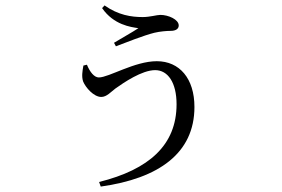

<svg xmlns="http://www.w3.org/2000/svg" viewBox="-20 -611 1040 709"><path d="M288 -369C284 -347 281 -328 287 -310C296 -288 326 -253 354 -253C374 -253 390 -272 406 -284C437 -306 504 -352 553 -352C600 -352 632 -306 632 -226C632 -75 530 15 346 61L352 78C566 48 698 -45 698 -216C698 -321 643 -385 559 -385C477 -385 382 -325 345 -325C328 -325 312 -345 301 -372ZM491 -507C469 -492 432 -472 401 -453L408 -440C445 -454 510 -480 550 -490C571 -495 596 -497 610 -497C630 -497 640 -505 640 -517C640 -539 602 -556 572 -556C559 -556 534 -548 507 -548C465 -548 417 -555 366 -591L357 -581C400 -519 463 -511 491 -507Z"/></svg>

Font: Source Han Serif
Style: Regular
Weight: 400
Designer: Ryoko NISHIZUKA 西塚涼子 (kana & ideographs); Frank Grießhammer (Latin, Greek & Cyrillic); Wenlong ZHANG 张文龙 (bopomofo); San
Foundry: Adobe Systems Incorporated
Version: Version 1.001;PS 1.001;hotconv 16.6.54;makeotf.lib2.5.65590